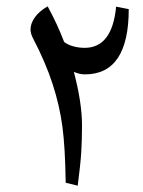

<svg xmlns="http://www.w3.org/2000/svg" viewBox="-20 -588 453 608"><path d="M76.7 -494.6C76.7 -485.8 79.6 -476.1 85 -465.8C110.8 -416.5 131.3 -368.7 146.5 -322.3C161.6 -275.9 171.9 -230.5 177.7 -186.5C183.6 -142.1 187 -83 188 -9.3L226.1 0C231.9 -45.4 235.8 -80.6 237.3 -106C238.8 -131.3 239.7 -159.7 239.7 -190.9C239.7 -238.8 231 -295.4 213.9 -360.4C226.1 -355 237.8 -352.5 249 -352.5C341.3 -352.5 387.7 -421.4 387.7 -559.1L347.7 -566.9C339.4 -480 306.2 -436.5 248 -436.5C222.2 -436.5 197.3 -443.8 183.1 -455.1C168.5 -493.7 150.9 -531.2 130.9 -567.9C97.2 -548.8 76.7 -521.5 76.7 -494.6Z"/></svg>

Font: Noto Naskh Arabic
Style: Regular
Weight: 400
Designer: Monotype Design Team
Foundry: Monotype Imaging Inc.
Version: Version 1.07